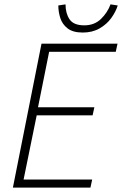

<svg xmlns="http://www.w3.org/2000/svg" viewBox="-20 -859 559 879"><path d="M39 0 170 -659H518L510 -622H205L154 -368H412L404 -331H148L88 -37H402L394 0ZM359 -710Q314 -710 289.5 -729Q265 -748 256 -776.5Q247 -805 247 -834L280 -839Q280 -798 298.5 -770.5Q317 -743 366 -743Q412 -743 442 -772Q472 -801 486 -839L519 -834Q510 -805 489.5 -776.5Q469 -748 436 -729Q403 -710 359 -710Z"/></svg>

Font: Source Sans 3 Light
Style: Italic
Weight: 300
Italic angle: -11°
Designer: Paul D. Hunt
Foundry: Adobe
Version: Version 3.046;hotconv 1.0.118;makeotfexe 2.5.65603